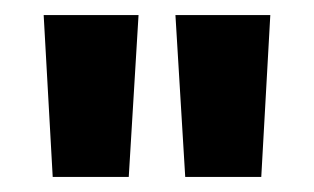

<svg xmlns="http://www.w3.org/2000/svg" viewBox="-20 -775 417 255"><path d="M226 -540 213 -755H339L327 -540ZM50 -540 38 -755H164L151 -540Z"/></svg>

Font: DM Sans 36pt Black
Style: Regular
Weight: 900
Designer: Colophon Foundry, Jonny Pinhorn
Foundry: Colophon Foundry
Version: Version 4.004;gftools[0.9.30]